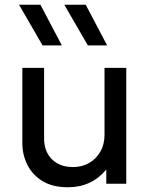

<svg xmlns="http://www.w3.org/2000/svg" viewBox="-20 -777 634 812"><path d="M267.5 15Q202 15 159.2 -11.5Q116.5 -38 95.5 -80.5Q74.5 -123 74.5 -171.5V-490H166.5V-191Q166.5 -137 199.2 -103.8Q232 -70.5 289.5 -70.5Q326.5 -70.5 356.5 -87.5Q386.5 -104.5 404.2 -135.2Q422 -166 422 -206.5V-490H514V0H429.5V-60Q399 -23 358.2 -4Q317.5 15 267.5 15ZM351.5 -585 252 -757H342.5L433 -585ZM160 -585 60.5 -757H151L241.5 -585Z"/></svg>

Font: Geologica Cursive Light
Style: Regular
Weight: 300
Designer: Sindre Bremnes, Frode Helland
Foundry: Monokrom Skriftforlag AS
Version: Version 1.010;gftools[0.9.28]